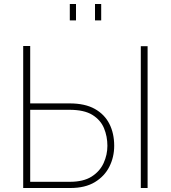

<svg xmlns="http://www.w3.org/2000/svg" viewBox="-20 -940 854 960"><path d="M96 0V-710H131V-423H328Q405 -423 454 -395.5Q503 -368 527 -320.5Q551 -273 551 -211Q551 -155 527 -107Q503 -59 454.5 -29.5Q406 0 332 0ZM684 0V-709H718V0ZM131 -31H329Q397 -31 438 -57Q479 -83 498 -124.5Q517 -166 517 -211Q517 -258 500 -299Q483 -340 442 -365.5Q401 -391 327 -391H131ZM329 -838V-920H360V-838ZM455 -838V-920H486V-838Z"/></svg>

Font: Raleway ExtraLight
Style: Regular
Weight: 200
Designer: Matt McInerney, Pablo Impallari, Rodrigo Fuenzalida
Foundry: Matt McInerney, Pablo Impallari, Rodrigo Fuenzalida
Version: Version 4.026